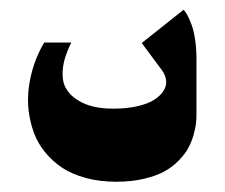

<svg xmlns="http://www.w3.org/2000/svg" viewBox="-20 -269 453 387"><path d="M214.3 97.3Q245.3 97.3 270.5 91.3Q295.7 85.3 312 76.2Q328.3 67 340.8 54Q353.3 41 359.8 28.8Q366.3 16.7 370.2 2.8Q374 -11 375 -20Q376 -29 376 -37.3V-150.3Q376 -171 373.3 -188.8Q370.7 -206.7 366.8 -217.2Q363 -227.7 359.2 -235.5Q355.3 -243.3 352.7 -246.3L350 -249.3L265.7 -182.3L306 -128Q313.7 -117.7 314.8 -106.7Q316 -95.7 309.5 -85.7Q303 -75.7 290.5 -67.7Q278 -59.7 256.5 -54.8Q235 -50 207.7 -50Q187 -50 169 -54Q151 -58 135.5 -67.8Q120 -77.7 112.2 -92.3Q104.3 -107 106.7 -130.5Q109 -154 123.7 -183.3H69Q56.7 -162.3 48.8 -139.2Q41 -116 38 -92.3Q35 -68.7 37.8 -45.3Q40.7 -22 48.5 -1Q56.3 20 71 38Q85.7 56 105.5 69.2Q125.3 82.3 153.2 89.8Q181 97.3 214.3 97.3Z"/></svg>

Font: Jomhuria
Style: Regular
Weight: 400
Designer: Arabic design by Kourosh Beigpour, Latin design by Eben Sorkin, engineering by Lasse Fister and Khaled Hosney
Version: Version 1.0010